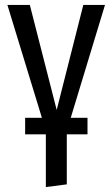

<svg xmlns="http://www.w3.org/2000/svg" viewBox="-20 -547 456 779"><path d="M406 -527 267 -69H335V-2H251V201L166 212V-2H82V-69H150L10 -527H101L210 -101L318 -527Z"/></svg>

Font: Fira Sans Extra Condensed
Style: Regular
Weight: 400
Width: 1
Designer: Carrois Corporate & Edenspiekermann AG
Foundry: Carrois Corporate GbR & Edenspiekermann AG
Version: Version 4.203